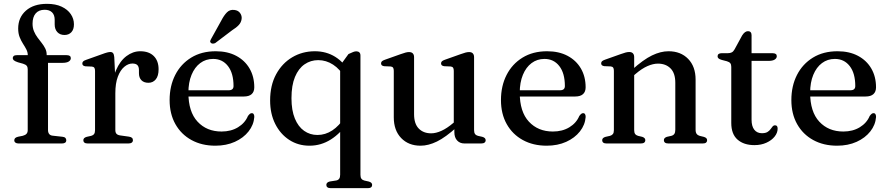

<svg xmlns="http://www.w3.org/2000/svg" viewBox="-20 -748 4628 1001"><path d="M230.3 -70.1Q230.3 -57.2 236.3 -49.5Q242.3 -41.8 254.6 -40.6L305.2 -35Q315.7 -34.1 320.6 -29.2Q325.5 -24.3 325.5 -17Q325.5 0 302.8 0H76.4Q66.2 0 60.3 -4.5Q54.5 -8.9 54.5 -16.4Q54.5 -23.8 59.3 -28.3Q64.2 -32.7 74.2 -35.1L98.6 -40Q111.9 -43.5 118.2 -50.4Q124.5 -57.3 124.5 -69.4V-387.5Q124.5 -397.9 119.5 -404.6Q114.5 -411.3 100.6 -415.7L73.4 -423.3Q57.4 -428.7 51.9 -433.8Q46.5 -438.9 46.5 -445.2Q46.5 -452.1 51.6 -456.2Q56.8 -460.4 67.5 -460.4H149.6L124.9 -442.3V-459.4Q124.9 -475.7 117.4 -490.2Q109.9 -504.8 99.8 -520.2Q89.8 -535.7 82.3 -554.8Q74.8 -573.9 74.8 -599.3Q74.8 -656.8 115 -692.4Q155.3 -728 225.1 -728Q270 -728 301.4 -713.2Q332.7 -698.5 349.1 -674.2Q365.5 -650 365.5 -621.4Q365.5 -594.2 351.9 -579.9Q338.3 -565.6 316.3 -565.6Q292.9 -565.6 279 -580.5Q265.1 -595.5 265.1 -620.6V-644.5Q265.1 -670.1 251.4 -683.6Q237.6 -697.1 212.5 -697.1Q182 -696.8 165.9 -677.9Q149.7 -659 149.7 -624.4Q149.7 -602.7 157.1 -585.1Q164.4 -567.5 175.5 -552.6Q186.5 -537.8 197.6 -523.8Q208.6 -509.9 216 -495Q223.3 -480.2 223.3 -462.9V-441.7L209.4 -460.4H327.8Q338.2 -460.4 343.7 -456.5Q349.2 -452.6 349.2 -444.9Q349.2 -434.3 338.5 -427.3Q327.8 -420.3 304.8 -420.3H230.3Z M563.6 -261.3Q563.6 -332.4 584.7 -381.4Q605.7 -430.4 639.4 -455.6Q673.1 -480.8 711.1 -480.8Q756.6 -480.8 781.7 -455.8Q806.8 -430.8 806.8 -386.6Q806.8 -352 792.1 -334.2Q777.4 -316.4 754 -316.4Q730.4 -316.4 717.4 -329.6Q704.4 -342.8 704.4 -366.3V-383.4Q704.2 -400.3 696.3 -408.5Q688.3 -416.8 670.1 -416.8Q648.4 -416.8 627.9 -399.6Q607.4 -382.5 594.4 -348.2Q581.3 -313.9 581.3 -261.5ZM575.7 -450.5 581.3 -334.6V-69.9Q581.3 -57.2 587.2 -50.6Q593.1 -43.9 607.2 -41.9L652.1 -35.6Q662.6 -34.1 667.8 -29.6Q673 -25.1 673 -17Q673 -9.1 667 -4.6Q661 0 649.5 0H437.2Q425.6 0 420 -4.6Q414.5 -9.1 414.5 -16.8Q414.5 -23.2 418.7 -27.6Q423 -31.9 431.8 -34.5L455.4 -39.8Q465.3 -42.4 470.4 -49.2Q475.5 -55.9 475.5 -69.6V-378.2Q475.5 -389.7 471.7 -394.8Q467.9 -399.9 459.1 -400.9L425.3 -402.3Q416.6 -403.7 412.9 -407.3Q409.2 -411 409.2 -416.8Q409.2 -423.4 413.5 -427.8Q417.9 -432.2 429.1 -436L509.9 -464.8Q529.8 -472.2 539.6 -474.6Q549.4 -476.9 555.2 -476.9Q564.7 -476.9 569.5 -470.9Q574.3 -464.8 575.7 -450.5Z M1305.7 -292.9Q1305.7 -269.6 1292 -257.2Q1278.2 -244.9 1251.7 -244.9H931.8V-277.4H1172.4Q1197.5 -277.4 1197.5 -299.5Q1197.5 -366.1 1168.6 -403.4Q1139.7 -440.8 1091.1 -440.8Q1052.9 -440.8 1023.9 -419.1Q994.9 -397.4 978.6 -357.8Q962.2 -318.1 962.2 -264.5Q962.2 -165.1 1010 -113.7Q1057.7 -62.3 1135 -62.3Q1184.5 -62.3 1221 -84.5Q1257.4 -106.7 1272.6 -143.2Q1279 -151.7 1283.4 -154.9Q1287.7 -158 1292.9 -158Q1299.9 -158 1303 -152.1Q1306.1 -146.1 1305.8 -137.9Q1302.8 -97 1276 -62.9Q1249.2 -28.8 1204.5 -8.6Q1159.7 11.6 1102.6 11.6Q1032.1 11.6 978.3 -17.9Q924.5 -47.4 894.4 -100.9Q864.3 -154.4 864.3 -226.3Q864.3 -299.7 893.5 -357.1Q922.7 -414.4 976.7 -447.6Q1030.7 -480.8 1104.9 -480.8Q1166.5 -480.8 1211.6 -456.9Q1256.7 -432.9 1281.2 -390.6Q1305.7 -348.3 1305.7 -292.9ZM1133.5 -640.3Q1147.7 -668 1163.2 -683.6Q1178.8 -699.2 1201.8 -696.1Q1222 -693.9 1232 -679.6Q1241.9 -665.3 1239.7 -649.2Q1237.5 -631.3 1224.9 -617.6Q1212.2 -603.9 1190.3 -590.3L1102.1 -523.5Q1096.5 -520.8 1090.3 -520.6Q1084.1 -520.3 1079.8 -524.1Q1074.8 -528.5 1076 -534Q1077.2 -539.5 1080.6 -545Z M1704.6 233Q1692.7 233 1687 228.4Q1681.3 223.9 1681.3 216.2Q1681.3 209.5 1685.7 205Q1690.1 200.5 1699.2 198.2L1733.3 192.9Q1743.2 190.9 1748.3 183.8Q1753.4 176.8 1753.4 163.1V-406.4L1796.8 -466.2Q1812.8 -473.8 1821.7 -477.1Q1830.5 -480.4 1837.4 -480.4Q1847.6 -480.4 1853.4 -475Q1859.2 -469.5 1859.2 -458.4V163.4Q1859.2 177.1 1864.3 183.8Q1869.4 190.6 1879.3 193.2L1902.9 198.5Q1911.7 201.1 1916 205.4Q1920.2 209.8 1920.2 216.2Q1920.2 223.9 1914.7 228.4Q1909.1 233 1897.5 233ZM1794.9 -112Q1756.6 -53.6 1705.2 -21Q1653.9 11.6 1593.6 11.6Q1534.4 11.6 1488 -18.6Q1441.6 -48.8 1414.9 -101.9Q1388.3 -155.1 1388.3 -223.8Q1388.3 -302.9 1419.5 -360.6Q1450.8 -418.2 1503.7 -449.5Q1556.6 -480.8 1621.5 -480.8Q1681.3 -480.8 1728.1 -451.5Q1774.9 -422.1 1803.7 -367.8L1778.6 -342.2Q1752.9 -387.5 1716.6 -411Q1680.4 -434.5 1639 -434.5Q1599.6 -434.5 1567.9 -412.7Q1536.2 -390.9 1517.9 -346.9Q1499.6 -302.9 1499.6 -236Q1499.6 -172.8 1517.2 -130.2Q1534.8 -87.5 1565.5 -65.9Q1596.1 -44.3 1635.1 -44.3Q1676 -44.3 1712.3 -68Q1748.5 -91.7 1778.3 -138.5Z M2348.8 -59V-91L2345.8 -93.7V-378.7Q2345.8 -390.2 2342 -395.3Q2338.2 -400.4 2329.4 -401.4L2295.6 -402.8Q2286.9 -404.2 2283.2 -407.8Q2279.5 -411.5 2279.5 -417.3Q2279.5 -423.9 2283.8 -428.2Q2288 -432.5 2299.4 -436.5L2381.6 -465.7Q2397.5 -471.5 2407.6 -474.1Q2417.6 -476.6 2425.7 -476.6Q2438.6 -476.6 2445.1 -469.6Q2451.6 -462.5 2451.6 -450.2V-69.9Q2451.6 -56.2 2456.7 -49.3Q2461.8 -42.4 2471.7 -39.8L2494.1 -34.8Q2503.2 -32.2 2507.6 -27.9Q2512 -23.5 2512 -16.8Q2512 -9.1 2506.3 -4.6Q2500.6 0 2488.7 0H2401.3Q2377.5 0 2363.2 -15.7Q2348.8 -31.3 2348.8 -59ZM2033 -136.4V-378.7Q2033 -390.2 2029.2 -395.3Q2025.4 -400.4 2016.6 -401.4L1982.8 -402.8Q1974.1 -404.2 1970.4 -407.8Q1966.7 -411.5 1966.7 -417.3Q1966.7 -423.9 1970.9 -428.2Q1975.2 -432.5 1986.6 -436.5L2068.8 -465.7Q2085.3 -471.7 2095.3 -474.2Q2105.2 -476.6 2112.1 -476.6Q2125.6 -476.6 2132.2 -469.6Q2138.8 -462.5 2138.8 -450.2V-152.6Q2138.8 -102.6 2163.2 -77.8Q2187.5 -52.9 2227.8 -52.9Q2252.7 -52.9 2281.4 -65.9Q2310 -78.8 2342.9 -106.6L2364.6 -125.1L2384.4 -105.1L2362.5 -86Q2302.8 -32 2258.1 -10.2Q2213.5 11.6 2172.7 11.6Q2109.8 11.6 2071.4 -28.4Q2033 -68.4 2033 -136.4Z M3033.2 -292.9Q3033.2 -269.6 3019.5 -257.2Q3005.7 -244.9 2979.2 -244.9H2659.3V-277.4H2899.9Q2925 -277.4 2925 -299.5Q2925 -366.1 2896.1 -403.4Q2867.2 -440.8 2818.6 -440.8Q2780.4 -440.8 2751.4 -419.1Q2722.4 -397.4 2706.1 -357.8Q2689.7 -318.1 2689.7 -264.5Q2689.7 -165.1 2737.5 -113.7Q2785.2 -62.3 2862.5 -62.3Q2912 -62.3 2948.5 -84.5Q2984.9 -106.7 3000.1 -143.2Q3006.5 -151.7 3010.9 -154.9Q3015.2 -158 3020.4 -158Q3027.4 -158 3030.5 -152.1Q3033.6 -146.1 3033.3 -137.9Q3030.3 -97 3003.5 -62.9Q2976.7 -28.8 2932 -8.6Q2887.2 11.6 2830.1 11.6Q2759.6 11.6 2705.8 -17.9Q2652 -47.4 2621.9 -100.9Q2591.8 -154.4 2591.8 -226.3Q2591.8 -299.7 2621 -357.1Q2650.2 -414.4 2704.2 -447.6Q2758.2 -480.8 2832.4 -480.8Q2894 -480.8 2939.1 -456.9Q2984.2 -432.9 3008.7 -390.6Q3033.2 -348.3 3033.2 -292.9Z M3286.3 -450.5V-69.9Q3286.3 -56.2 3291.4 -49.4Q3296.5 -42.6 3306.4 -39.8L3328.4 -34.6Q3344.3 -29.3 3344.3 -17.6Q3344.3 0 3320.8 0H3142.2Q3130.6 0 3125 -4.6Q3119.5 -9.1 3119.5 -16.8Q3119.5 -23.2 3123.7 -27.6Q3128 -31.9 3136.8 -34.5L3160.4 -39.8Q3170.3 -42.7 3175.4 -49.3Q3180.5 -55.9 3180.5 -69.6V-379Q3180.5 -390.5 3176.7 -395.6Q3172.9 -400.7 3164.1 -401.7L3130.3 -403.1Q3121.6 -404.5 3117.9 -408.1Q3114.2 -411.8 3114.2 -417.6Q3114.2 -424.2 3118.4 -428.5Q3122.7 -432.8 3134.1 -436.8L3216.3 -466Q3232.2 -471.8 3242.3 -474.4Q3252.3 -476.9 3260.4 -476.9Q3273.3 -476.9 3279.8 -469.9Q3286.3 -462.8 3286.3 -450.5ZM3271.9 -344.1 3252.1 -364.1 3274 -383.2Q3334 -437.2 3379.1 -459Q3424.2 -480.8 3465.3 -480.8Q3529 -480.8 3567.8 -440.9Q3606.5 -401 3606.5 -332.8V-71.7Q3606.5 -57.1 3612.2 -49.8Q3617.9 -42.4 3628.4 -39.5L3649.3 -34.5Q3658.1 -31.9 3662.4 -27.6Q3666.6 -23.2 3666.6 -16.8Q3666.6 -9.1 3661.2 -4.6Q3655.8 0 3643.9 0H3464.7Q3441.2 0 3441.2 -17.6Q3441.2 -29.3 3456.8 -34.6L3480 -39.8Q3490.8 -42.6 3495.7 -50Q3500.7 -57.4 3500.7 -71.7V-316.6Q3500.7 -366.6 3475.9 -391.4Q3451.1 -416.3 3410.2 -416.3Q3385 -416.3 3355.8 -403.5Q3326.5 -390.7 3293.6 -362.6Z M3769.6 -428.7 3743.4 -435.5Q3730.6 -439.1 3725.8 -443.7Q3721.1 -448.3 3721.1 -454.4Q3721.1 -462.3 3726.6 -466.5Q3732.2 -470.6 3741.7 -470.6H3773.4Q3786.8 -470.6 3795 -474.9Q3803.3 -479.1 3809.7 -490.6L3849.2 -563.2Q3856.7 -574.9 3864.2 -580.2Q3871.7 -585.5 3879.9 -585.5Q3888.7 -585.5 3893.5 -580.1Q3898.3 -574.6 3898.3 -564.7V-124.1Q3898.3 -89.7 3912.6 -71.6Q3926.9 -53.5 3952.2 -53.5Q3970.6 -53.5 3980.9 -59.7Q3991.1 -65.9 3996.9 -74.1Q4002.7 -82.3 4007.9 -88.5Q4013.1 -94.7 4020.9 -94.7Q4027.3 -94.7 4030.8 -90.6Q4034.2 -86.4 4034.2 -77.2Q4034.2 -55.7 4018.7 -36.1Q4003.2 -16.5 3975.8 -4Q3948.4 8.6 3913.2 8.6Q3857.8 8.6 3825.1 -20.2Q3792.5 -48.9 3792.5 -107.1V-399.5Q3792.5 -411.9 3787.4 -418.4Q3782.3 -424.9 3769.6 -428.7ZM3850.8 -430.5V-470.6H4008.4Q4018.8 -470.6 4024.3 -466.7Q4029.8 -462.8 4029.8 -455.1Q4029.8 -444.5 4019.1 -437.5Q4008.4 -430.5 3985.4 -430.5Z M4547.2 -292.9Q4547.2 -269.6 4533.5 -257.2Q4519.7 -244.9 4493.2 -244.9H4173.3V-277.4H4413.9Q4439 -277.4 4439 -299.5Q4439 -366.1 4410.1 -403.4Q4381.2 -440.8 4332.6 -440.8Q4294.4 -440.8 4265.4 -419.1Q4236.4 -397.4 4220.1 -357.8Q4203.7 -318.1 4203.7 -264.5Q4203.7 -165.1 4251.5 -113.7Q4299.2 -62.3 4376.5 -62.3Q4426 -62.3 4462.5 -84.5Q4498.9 -106.7 4514.1 -143.2Q4520.5 -151.7 4524.9 -154.9Q4529.2 -158 4534.4 -158Q4541.4 -158 4544.5 -152.1Q4547.6 -146.1 4547.3 -137.9Q4544.3 -97 4517.5 -62.9Q4490.7 -28.8 4446 -8.6Q4401.2 11.6 4344.1 11.6Q4273.6 11.6 4219.8 -17.9Q4166 -47.4 4135.9 -100.9Q4105.8 -154.4 4105.8 -226.3Q4105.8 -299.7 4135 -357.1Q4164.2 -414.4 4218.2 -447.6Q4272.2 -480.8 4346.4 -480.8Q4408 -480.8 4453.1 -456.9Q4498.2 -432.9 4522.7 -390.6Q4547.2 -348.3 4547.2 -292.9Z"/></svg>

Font: Fraunces
Style: Regular
Weight: 900
Version: Version 1.000;[b76b70a41]